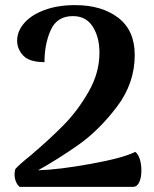

<svg xmlns="http://www.w3.org/2000/svg" viewBox="-20 -731 601 751"><path d="M37 -48Q37 -60 40 -70Q56 -88 101 -124Q177 -189 230.5 -243.5Q284 -298 326.5 -372Q369 -446 369 -525Q369 -585 343 -626.5Q317 -668 265 -668Q203 -668 178.5 -613.5Q154 -559 154 -488Q95 -488 71 -513.5Q47 -539 47 -572Q47 -609 75 -641Q103 -673 154.5 -692Q206 -711 274 -711Q378 -711 442.5 -661.5Q507 -612 507 -516Q507 -405 437 -313Q367 -221 287.5 -165Q208 -109 129 -65Q208 -67 335 -90Q462 -113 509 -137Q521 -128 527 -108Q533 -88 533 -64Q533 -37 525 -19Q517 -1 502 0H57Q48 -7 42.5 -20Q37 -33 37 -48Z"/></svg>

Font: Arima Madurai Black
Style: Regular
Weight: 900
Designer: Joana Correia and Natanael Gama
Foundry: NDISCOVER
Version: Version 1.020